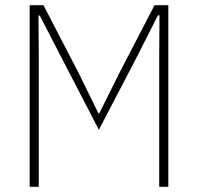

<svg xmlns="http://www.w3.org/2000/svg" viewBox="-20 -718 761 738"><path d="M592 -501 593 -659H587L507 -501L360 -219L214 -501L133 -658H128L129 -501V0H94V-698H147L283 -436L358 -283H362L438 -436L574 -698H627V0H592Z"/></svg>

Font: IBM Plex Sans Condensed ExtraLight
Style: Regular
Weight: 200
Width: 3
Designer: Mike Abbink, Paul van der Laan, Pieter van Rosmalen
Foundry: Bold Monday
Version: Version 1.3